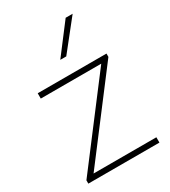

<svg xmlns="http://www.w3.org/2000/svg" viewBox="-196 -905 886 1001"><g transform="rotate(-30 247.0 -404.0)"><path d="M84 -32H462V0H34V-20L405 -508H41V-540H455V-520ZM230 -632 364 -808H406L266 -632Z"/></g></svg>

Font: Encode Sans Expanded Thin
Style: Regular
Weight: 250
Width: 7
Designer: Multiple Designers
Foundry: Impallari Type
Version: Version 2.000